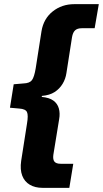

<svg xmlns="http://www.w3.org/2000/svg" viewBox="-20 -725 496 925"><path d="M185 180Q149 180 123.5 165Q98 150 87 121Q76 92 82 50L110 -129Q117 -170 110 -185Q103 -200 73 -202L28 -206L46 -319L93 -323Q123 -324 134 -339Q145 -354 152 -396L180 -575Q190 -635 234 -670Q278 -705 338 -705H456L436 -589H374Q353 -589 342 -579Q331 -569 327 -546L300 -373Q296 -345 281.5 -321Q267 -297 243 -281.5Q219 -266 182 -263L181 -258Q217 -255 237 -240.5Q257 -226 263.5 -202.5Q270 -179 265 -151L237 21Q234 44 242.5 54Q251 64 272 64H333L314 180Z"/></svg>

Font: Nunito Sans 7pt SemiCondensed ExtraBold
Style: Italic
Weight: 800
Width: 4
Italic angle: -9°
Designer: Vernon Adams
Foundry: Vernon Adams
Version: Version 3.101;gftools[0.9.27]